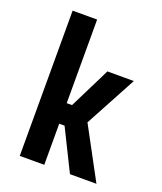

<svg xmlns="http://www.w3.org/2000/svg" viewBox="-136 -824 772 913"><g transform="rotate(20 250.0 -367.5)"><path d="M73 0V-735H197V-312H224L310 -485L327 -520H461L321 -260L461 0H327L224 -208H197V0Z"/></g></svg>

Font: Iosevka SS18 Extrabold
Style: Regular
Weight: 800
Monospace: yes
Designer: Belleve Invis
Foundry: Belleve Invis
Version: Version 25.1.1; ttfautohint (v1.8.4)